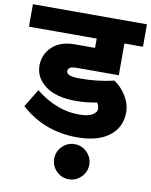

<svg xmlns="http://www.w3.org/2000/svg" viewBox="-119 -750 848 1078"><g transform="rotate(10 305.0 -210.5)"><path d="M275 -368V-367Q235 -367 235 -340Q235 -312 310 -312Q415 -312 505 -334Q544 -309 572.5 -263.5Q601 -218 601 -170Q601 -84 536 -34Q471 16 353 16Q166 16 32 -105L94 -207Q213 -112 340 -112Q392 -112 417 -126.5Q442 -141 442 -160Q442 -179 431 -196Q369 -184 312 -184Q197 -184 136.5 -230Q76 -276 76 -344Q76 -409 122.5 -452.5Q169 -496 250 -496H366V-549H-20V-677H630V-549H524V-368ZM277.5 85.5Q307 56 348 56Q389 56 418.5 85.5Q448 115 448 156Q448 197 418.5 226.5Q389 256 348 256Q307 256 277.5 226.5Q248 197 248 156Q248 115 277.5 85.5Z"/></g></svg>

Font: Martel Sans Heavy
Style: Regular
Weight: 900
Designer: Dan Reynolds and Mathieu Réguer
Foundry: Dan Reynolds and Mathieu Réguer
Version: Version 1.001;PS 001.001;hotconv 1.0.70;makeotf.lib2.5.58329